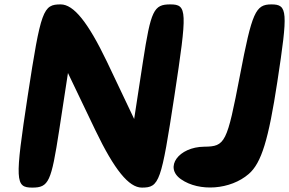

<svg xmlns="http://www.w3.org/2000/svg" viewBox="-20 -903 1314 873"><path d="M1071 -560C1012 -252 1004 -237 909 -236C792 -235 725 -142 803 -88C886 -30 1028 -40 1111 -112C1169 -162 1201 -269 1241 -531C1290 -852 1288 -883 1214 -883C1142 -883 1126 -848 1071 -560ZM106 -467C47 -79 49 -50 127 -50C202 -50 213 -77 249 -310L289 -571L414 -310C500 -131 566 -50 625 -50C705 -50 713 -75 773 -467C832 -855 832 -883 754 -883C679 -883 666 -856 630 -623L590 -362L466 -623C380 -802 315 -883 256 -883C176 -883 166 -859 106 -467Z"/></svg>

Font: Hussar Skorodowane
Style: Ky
Weight: 700
Foundry: Cannot Into Space Fonts
Version: Version 0.892